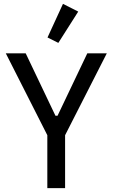

<svg xmlns="http://www.w3.org/2000/svg" viewBox="-20 -974 583 994"><path d="M225 0V-274L10 -698H113L267 -375H278L432 -698H533L317 -274V0ZM282 -752 226 -780 306 -954 385 -914Z"/></svg>

Font: IBM Plex Sans Cond Text
Style: Regular
Weight: 450
Width: 3
Designer: Mike Abbink, Paul van der Laan, Pieter van Rosmalen
Foundry: Bold Monday
Version: Version 1.3